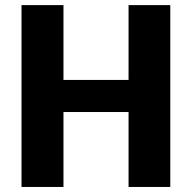

<svg xmlns="http://www.w3.org/2000/svg" viewBox="-20 -742 761 762"><path d="M490.2 -721.7H655.8V0H490.2V-297.4H231.9V0H65.4V-721.7H231.9V-424.8H490.2Z"/></svg>

Font: Estedad-FD ExtraBold
Style: Regular
Weight: 800
Designer: Amin Abedi
Version: Version 7.3